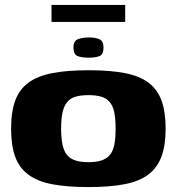

<svg xmlns="http://www.w3.org/2000/svg" viewBox="-20 -752 717 779"><path d="M338 7Q251 7 191.5 -4.5Q132 -16 95 -43.5Q58 -71 41.5 -116.5Q25 -162 25 -230Q25 -299 42 -344.5Q59 -390 96 -417Q133 -444 193 -455.5Q253 -467 340 -467Q427 -467 486.5 -455.5Q546 -444 582.5 -416.5Q619 -389 635.5 -343.5Q652 -298 652 -230Q652 -162 635 -116.5Q618 -71 581.5 -43.5Q545 -16 485 -4.5Q425 7 338 7ZM339 -94Q369 -94 390 -100.5Q411 -107 424.5 -122Q438 -137 443.5 -163.5Q449 -190 449 -230Q449 -271 443.5 -297Q438 -323 424.5 -338.5Q411 -354 390 -360Q369 -366 339 -366Q309 -366 287.5 -360Q266 -354 253 -338.5Q240 -323 234 -297Q228 -271 228 -230Q228 -190 234 -163.5Q240 -137 253 -122Q266 -107 287.5 -100.5Q309 -94 339 -94ZM340 -518Q312 -518 295 -524.5Q278 -531 278 -559Q278 -586 296.5 -593Q315 -600 342 -600Q368 -600 384 -592.5Q400 -585 400 -559Q400 -531 384 -524.5Q368 -518 340 -518ZM189 -663V-732H488V-663Z"/></svg>

Font: Genos ExtraBold
Style: Regular
Weight: 800
Designer: Robert E. Leuschke
Foundry: Robert E. Leuschke
Version: Version 1.010